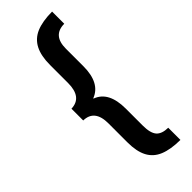

<svg xmlns="http://www.w3.org/2000/svg" viewBox="-281 -725 909 909"><g transform="rotate(-45 173.5 -270.5)"><path d="M123.5 -10.3V-137.2Q123.5 -230 48.8 -231.4V-310.1Q123.5 -312.5 123.5 -407.7V-527.8Q123.5 -589.4 143.1 -627.2Q162.6 -665 203.1 -682.4Q243.7 -699.7 309.1 -700.2V-618.7Q231 -618.2 231 -529.8V-412.6Q231 -300.3 156.7 -272V-270Q231 -243.2 231 -128.4V-14.6Q231 35.2 249 56.2Q267.1 77.1 309.1 77.6V159.2Q244.1 158.7 203.4 141.8Q162.6 125 143.1 87.9Q123.5 50.8 123.5 -10.3Z"/></g></svg>

Font: Selawik Semibold
Style: Regular
Weight: 600
Designer: Aaron Bell
Foundry: Microsoft Corporation
Version: Version 1.01